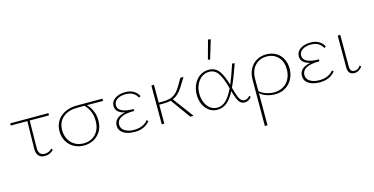

<svg xmlns="http://www.w3.org/2000/svg" viewBox="-92 -1187 3806 1952"><g transform="rotate(-15 1811.0 -211.0)"><path d="M196 -100Q195 -62 211 -40Q227 -18 262 -18Q283 -18 303 -26.5Q323 -35 337 -51L351 -37Q334 -18 309.5 -7Q285 4 256 4Q211 4 190 -23.5Q169 -51 170 -97L175 -385H0L2 -408H404L402 -384L200 -385Z M971 -384Q856 -384 802 -385Q834 -354 854.5 -307.5Q875 -261 875 -205Q875 -140 847 -93Q819 -46 772 -21Q725 4 669 4Q610 4 563 -22.5Q516 -49 490 -95.5Q464 -142 464 -200Q464 -261 493.5 -308.5Q523 -356 577.5 -382Q632 -408 703 -408H973ZM776 -385H701Q604 -385 548.5 -336Q493 -287 493 -204Q493 -151 515.5 -108.5Q538 -66 578.5 -42Q619 -18 671 -18Q720 -18 760 -39.5Q800 -61 823.5 -104Q847 -147 847 -208Q847 -264 827.5 -309.5Q808 -355 776 -385Z M1364 -67Q1308 4 1202 4Q1129 4 1084.5 -25Q1040 -54 1040 -105Q1040 -146 1069 -174Q1098 -202 1158 -213Q1061 -235 1061 -306Q1061 -353 1103 -382.5Q1145 -412 1212 -412Q1264 -412 1299 -391Q1334 -370 1353 -334L1335 -321Q1298 -391 1210 -391Q1155 -391 1120.5 -368Q1086 -345 1086 -307Q1086 -266 1128.5 -245Q1171 -224 1251 -224V-204Q1154 -204 1110.5 -178.5Q1067 -153 1067 -109Q1067 -67 1103.5 -42.5Q1140 -18 1203 -18Q1253 -18 1290.5 -35Q1328 -52 1350 -81Z M1661 -216 1822 0H1787L1637 -208Q1601 -199 1555 -199H1514V0H1487V-407L1514 -410V-221H1559Q1627 -221 1667.5 -244Q1708 -267 1743 -324L1792 -408H1825L1766 -313Q1742 -275 1717 -252Q1692 -229 1661 -216Z M2132 -508 2110 -513 2164 -711 2192 -706ZM2433 -36Q2421 -18 2401.5 -7Q2382 4 2361 4Q2320 4 2298 -33.5Q2276 -71 2257 -143Q2218 -68 2174.5 -32Q2131 4 2073 4Q2026 4 1988.5 -22Q1951 -48 1929.5 -94Q1908 -140 1908 -197Q1908 -257 1931.5 -306.5Q1955 -356 1996.5 -384Q2038 -412 2089 -412Q2160 -412 2198 -359Q2236 -306 2263 -208Q2293 -276 2338 -412L2364 -407Q2305 -241 2272 -174Q2293 -95 2312 -57Q2331 -19 2365 -19Q2380 -19 2394.5 -26.5Q2409 -34 2419 -49ZM2248 -175 2241 -200Q2216 -292 2181.5 -341.5Q2147 -391 2088 -391Q2046 -391 2011.5 -366.5Q1977 -342 1956.5 -298.5Q1936 -255 1936 -200Q1936 -148 1954.5 -106Q1973 -64 2005 -40.5Q2037 -17 2077 -17Q2128 -17 2168.5 -55Q2209 -93 2248 -175Z M2889 -211Q2889 -151 2863 -102Q2837 -53 2790 -24.5Q2743 4 2681 4Q2637 4 2594.5 -10Q2552 -24 2523 -50V286L2495 289Q2496 126 2496 -199Q2496 -263 2522 -311.5Q2548 -360 2593.5 -386Q2639 -412 2695 -412Q2752 -412 2796 -387Q2840 -362 2864.5 -316.5Q2889 -271 2889 -211ZM2860 -211Q2860 -292 2814 -341Q2768 -390 2693 -390Q2619 -390 2571.5 -339.5Q2524 -289 2523 -202V-72Q2550 -46 2592 -32Q2634 -18 2677 -18Q2733 -18 2774.5 -43.5Q2816 -69 2838 -113Q2860 -157 2860 -211Z M3314 -67Q3258 4 3152 4Q3079 4 3034.5 -25Q2990 -54 2990 -105Q2990 -146 3019 -174Q3048 -202 3108 -213Q3011 -235 3011 -306Q3011 -353 3053 -382.5Q3095 -412 3162 -412Q3214 -412 3249 -391Q3284 -370 3303 -334L3285 -321Q3248 -391 3160 -391Q3105 -391 3070.5 -368Q3036 -345 3036 -307Q3036 -266 3078.5 -245Q3121 -224 3201 -224V-204Q3104 -204 3060.5 -178.5Q3017 -153 3017 -109Q3017 -67 3053.5 -42.5Q3090 -18 3153 -18Q3203 -18 3240.5 -35Q3278 -52 3300 -81Z M3448 -74V-407L3475 -410V-77Q3475 -18 3522 -18Q3561 -18 3584 -56L3598 -44Q3584 -22 3562 -9Q3540 4 3515 4Q3482 4 3464.5 -16Q3447 -36 3448 -74Z"/></g></svg>

Font: Ysabeau Infant Extralight
Style: Regular
Weight: 200
Designer: Christian Thalmann (Catharsis Fonts)
Version: Version 0.003